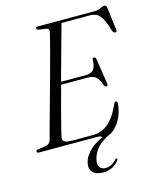

<svg xmlns="http://www.w3.org/2000/svg" viewBox="-133 -806 891 1101"><g transform="rotate(-15 312.5 -255.0)"><path d="M363.5 0H14.5Q2 0 2 -9Q2 -17 14.5 -19L60 -25.5Q83.5 -28.5 92 -54Q101 -88.5 117.2 -147Q133.5 -205.5 153 -275.8Q172.5 -346 192 -416.8Q211.5 -487.5 227.5 -548Q243.5 -608.5 252.5 -646.5Q258 -671 239.5 -674.5L194.5 -681Q183 -683.5 183 -690.5Q183 -700 196.5 -700H532.5Q556 -700 569.5 -708.2Q583 -716.5 593 -716.5Q605 -716.5 607.5 -702L624 -568Q627.5 -552 616.5 -551.5Q606 -551 599.5 -565.5Q585.5 -614.5 571.2 -640.2Q557 -666 539.8 -675Q522.5 -684 499 -684H331.5Q314.5 -623 290.2 -535.8Q266 -448.5 241.5 -359H393Q417.5 -359 433.2 -374.8Q449 -390.5 450 -435.5Q451 -444.5 459 -444.5Q469 -444.5 471 -433.5L494.5 -282Q497 -267 486.5 -266Q478 -265 473.5 -274.5Q461 -314 443.8 -328.2Q426.5 -342.5 395 -342.5H237.5Q213 -253 192.5 -175Q172 -97 163 -56Q157.5 -36 168.8 -26.2Q180 -16.5 219.5 -16.5H337Q390 -16.5 430.2 -49.8Q470.5 -83 504.5 -159Q509 -168.5 516 -168.5Q524.5 -168.5 524 -157Q522.5 -113.5 504.2 -75Q486 -36.5 459 -12.2Q432 12 403.5 12Q393 12 384.8 6Q376.5 0 363.5 0ZM438 -10 441.5 0.5Q390 23 361.5 52.2Q333 81.5 323.5 119.5Q315 151.5 326 168.2Q337 185 362.5 185Q379.5 185 396.8 176Q414 167 425.5 153Q431 147 436 148Q442 149.5 437 158Q426 176 400.8 191Q375.5 206 342.5 206Q299 206 279.5 184.5Q260 163 269.5 125.5Q280 85.5 320.8 50.5Q361.5 15.5 438 -10Z"/></g></svg>

Font: Fraunces 72pt Light
Style: Italic
Weight: 300
Italic angle: -16°
Version: Version 1.000;[b76b70a41]